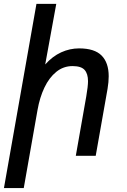

<svg xmlns="http://www.w3.org/2000/svg" viewBox="-38 -810 658 998"><path d="M151.5 -790H254.5L197 -475Q235 -517.5 280 -538Q325 -558.5 373 -558.5Q453.5 -558.5 490.2 -521.2Q527 -484 527 -413.5Q527 -383.5 521 -348L459.5 0H356L410.5 -309.5Q419.5 -362.5 419.5 -387.5Q419.5 -427 401.5 -446.8Q383.5 -466.5 339 -466.5Q291.5 -466.5 254.5 -436.5Q217.5 -406.5 193 -355Q168.5 -303.5 157 -238L85.5 167.5H-17.5Z"/></svg>

Font: JuliaMono Medium
Style: Italic
Weight: 500
Italic angle: -9°
Monospace: yes
Designer: cormullion
Foundry: corm
Version: Version 0.054; ttfautohint (v1.8.4)